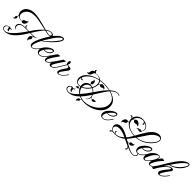

<svg xmlns="http://www.w3.org/2000/svg" viewBox="451 -2523 4532 4532"><g transform="rotate(45 2716.5 -257.0)"><path d="M117 191Q95 191 72.5 183Q50 175 35 158Q20 141 20 115Q20 111 20.5 106Q21 101 22 97Q27 72 51.5 55.5Q76 39 101 40Q110 25 128 25Q141 25 151 35Q155 36 159.5 36.5Q164 37 169 37Q177 37 184 35Q191 33 192 28Q195 18 199 27Q201 34 198 43.5Q195 53 178 55Q170 55 160 50L161 52Q163 60 163 65Q163 71 162 77Q161 83 161 88Q161 98 168 105Q175 112 183 110Q175 124 160 124Q148 124 137.5 114.5Q127 105 126 90Q125 70 120.5 59.5Q116 49 103 47H102Q83 46 64 62.5Q45 79 40 100Q39 104 38.5 108.5Q38 113 38 117Q38 145 60 161Q82 177 110 177Q155 177 205 143Q255 109 307 53Q359 -3 410.5 -71Q462 -139 508 -207H378Q299 -207 262 -174Q225 -141 225 -100Q225 -78 235 -57.5Q245 -37 264 -21L261 -17Q246 -22 231.5 -37Q217 -52 208 -72Q199 -92 199 -110Q199 -155 245.5 -188Q292 -221 378 -221H410Q397 -225 384.5 -234.5Q372 -244 372 -257Q372 -268 380 -277Q388 -286 396 -287H399Q403 -287 403 -285Q403 -282 398 -277Q395 -274 395 -269Q395 -257 407 -243Q419 -229 428 -224Q436 -223 438 -221H518Q530 -238 541.5 -256Q553 -274 564 -290Q586 -323 616 -361Q646 -399 682 -437.5Q718 -476 756 -507Q692 -521 623 -537Q554 -553 486.5 -564.5Q419 -576 357 -576Q300 -576 250.5 -563Q201 -550 163 -517Q129 -486 111.5 -450.5Q94 -415 94 -381Q94 -334 128 -301Q162 -268 230 -272Q229 -274 229 -277Q229 -280 229 -282Q229 -307 249 -322Q263 -332 274 -335Q285 -338 295 -339Q306 -341 318.5 -350Q331 -359 331 -372Q331 -374 329 -380Q331 -380 335.5 -379Q340 -378 344 -370Q347 -366 348 -360Q349 -354 349 -348Q349 -327 337.5 -302.5Q326 -278 312 -265Q302 -256 290.5 -252Q279 -248 268 -248Q248 -248 239 -258Q235 -262 234 -264Q182 -261 144 -275.5Q106 -290 82 -315Q84 -309 85 -303Q86 -297 86 -290Q86 -280 83 -269Q90 -265 93 -258.5Q96 -252 96 -245Q96 -234 91.5 -223.5Q87 -213 81 -206Q74 -199 57 -186.5Q40 -174 23 -177Q26 -181 35 -192Q44 -203 44 -222Q44 -231 41 -241Q37 -258 50 -266Q63 -274 74 -272Q75 -277 75.5 -281.5Q76 -286 76 -290Q76 -308 68 -329Q67 -331 67 -334Q43 -370 43 -415Q43 -460 69 -504.5Q95 -549 148 -579Q184 -600 226 -608.5Q268 -617 314 -617Q386 -617 465 -601Q544 -585 622.5 -563Q701 -541 773 -522Q813 -554 848 -566Q883 -578 910 -578Q921 -578 930.5 -576.5Q940 -575 948 -573Q970 -567 982 -553.5Q994 -540 994 -526Q994 -508 974.5 -494Q955 -480 912 -480Q894 -480 871 -483Q849 -486 826.5 -491.5Q804 -497 778 -502Q747 -476 712 -429.5Q677 -383 641.5 -328Q606 -273 574 -221H649Q696 -221 723.5 -225.5Q751 -230 758 -246L766 -243Q758 -224 732 -216Q732 -215 729 -215Q712 -211 696 -201.5Q680 -192 669 -181Q679 -176 684 -165.5Q689 -155 689 -144Q689 -136 686 -128Q681 -114 674 -106Q667 -98 660 -92Q655 -87 650.5 -78Q646 -69 646 -61Q646 -49 655 -43Q652 -40 648 -40Q629 -40 618.5 -66.5Q608 -93 608 -119Q608 -150 626 -168Q644 -186 660 -184Q673 -200 682 -208Q666 -207 648 -207Q630 -207 610 -207H565Q551 -183 537.5 -161.5Q524 -140 512 -121Q421 23 322.5 107Q224 191 117 191ZM907 -494Q936 -494 947.5 -504.5Q959 -515 959 -528Q959 -548 940.5 -555.5Q922 -563 904 -563Q874 -563 846 -548.5Q818 -534 792 -517Q806 -514 829.5 -508Q853 -502 878 -497Q895 -494 907 -494Z M838 9Q834 9 829 8.5Q824 8 819 7Q790 0 777.5 -19.5Q765 -39 765 -67Q765 -89 771.5 -114.5Q778 -140 788 -168Q805 -212 830.5 -265.5Q856 -319 888.5 -375.5Q921 -432 957.5 -485Q994 -538 1033 -581Q1056 -607 1079.5 -628Q1103 -649 1126 -662Q1165 -686 1198 -686Q1218 -686 1229.5 -676.5Q1241 -667 1241 -647Q1241 -634 1235.5 -617.5Q1230 -601 1217 -580Q1192 -538 1152.5 -492Q1113 -446 1067 -402.5Q1021 -359 974.5 -323Q928 -287 887 -264Q867 -228 849 -187.5Q831 -147 820 -110.5Q809 -74 809 -48Q809 -28 817 -16Q825 -4 842 -4Q864 -4 893 -24Q922 -44 953.5 -78.5Q985 -113 1013 -159Q1018 -165 1023 -165Q1026 -165 1027.5 -161Q1029 -157 1027 -153Q978 -78 931.5 -34.5Q885 9 838 9ZM894 -283Q926 -301 968.5 -338Q1011 -375 1055 -420.5Q1099 -466 1136.5 -511Q1174 -556 1195 -590Q1206 -608 1211 -621Q1216 -634 1216 -643Q1216 -661 1200 -661Q1179 -661 1144 -632Q1119 -611 1097 -585.5Q1075 -560 1066 -548Q1020 -487 977 -415.5Q934 -344 894 -283Z M1082 9Q1056 9 1033 -3.5Q1010 -16 999 -44Q992 -62 992 -85Q992 -113 1003 -140Q1017 -173 1044 -205Q1071 -237 1104 -263Q1137 -289 1170 -304.5Q1203 -320 1229 -320Q1251 -320 1264 -308Q1273 -299 1273 -282Q1273 -260 1256.5 -231.5Q1240 -203 1210 -182Q1191 -169 1165.5 -160.5Q1140 -152 1112 -152Q1103 -152 1093.5 -153Q1084 -154 1075 -156Q1068 -148 1058.5 -130.5Q1049 -113 1042.5 -92Q1036 -71 1036 -52Q1037 -26 1050.5 -15.5Q1064 -5 1083 -5Q1121 -5 1156.5 -29.5Q1192 -54 1221 -90Q1250 -126 1270 -159Q1273 -163 1275 -163.5Q1277 -164 1278 -164Q1281 -164 1283.5 -161Q1286 -158 1284 -153Q1271 -132 1250.5 -103Q1230 -74 1202.5 -47.5Q1175 -21 1141 -4Q1128 3 1112.5 6Q1097 9 1082 9ZM1103 -166Q1150 -166 1188.5 -190.5Q1227 -215 1244 -250Q1249 -258 1250.5 -265Q1252 -272 1252 -276Q1252 -293 1233 -293Q1221 -293 1206.5 -287Q1192 -281 1181 -273Q1162 -259 1141.5 -238.5Q1121 -218 1105 -198.5Q1089 -179 1081 -168Q1086 -167 1092 -166.5Q1098 -166 1103 -166Z M1460 11Q1440 11 1425 -3Q1410 -17 1410 -43Q1410 -54 1415 -72Q1401 -55 1382.5 -36Q1364 -17 1342.5 -4Q1321 9 1299 9Q1287 9 1278 5Q1262 -1 1255.5 -14.5Q1249 -28 1249 -44Q1249 -72 1260.5 -102Q1272 -132 1281 -149Q1280 -148 1278 -148Q1274 -148 1270.5 -151.5Q1267 -155 1270 -159Q1277 -168 1291.5 -189Q1306 -210 1324 -235Q1342 -260 1357.5 -282Q1373 -304 1381 -316Q1389 -318 1404.5 -322.5Q1420 -327 1433 -327Q1448 -327 1455 -319Q1444 -302 1424 -274Q1404 -246 1380.5 -213Q1357 -180 1336 -145Q1315 -110 1301.5 -78.5Q1288 -47 1288 -24Q1288 -7 1306 -7Q1327 -8 1355.5 -33.5Q1384 -59 1414.5 -98Q1445 -137 1473 -178Q1518 -246 1543 -284Q1568 -322 1568 -322Q1576 -323 1590.5 -327.5Q1605 -332 1618 -332Q1633 -332 1637 -323Q1630 -312 1608.5 -282Q1587 -252 1560.5 -213Q1534 -174 1510 -134Q1502 -121 1492 -103.5Q1482 -86 1474 -72Q1465 -56 1462.5 -46Q1460 -36 1460 -30Q1460 -10 1480 -10Q1491 -10 1507 -18.5Q1523 -27 1537 -42Q1556 -60 1575.5 -86.5Q1595 -113 1621 -159Q1623 -163 1630 -163Q1635 -163 1636 -159.5Q1637 -156 1635 -153Q1616 -122 1598.5 -93.5Q1581 -65 1556 -38Q1533 -13 1507.5 -1Q1482 11 1460 11Z M1714 10Q1694 10 1678.5 -2Q1663 -14 1663 -36Q1663 -61 1676.5 -90Q1690 -119 1706 -142.5Q1722 -166 1727 -173Q1745 -197 1760.5 -222.5Q1776 -248 1776 -264Q1776 -279 1763 -283Q1752 -287 1740 -291.5Q1728 -296 1722 -297Q1719 -292 1708 -273.5Q1697 -255 1682.5 -231.5Q1668 -208 1655 -186Q1642 -164 1635 -153Q1629 -146 1625 -146Q1621 -146 1619.5 -150Q1618 -154 1621 -159Q1651 -206 1674 -247Q1697 -288 1704 -299Q1694 -306 1688 -323Q1682 -340 1682 -358Q1682 -378 1690 -394Q1698 -410 1717 -410Q1730 -410 1735 -397.5Q1740 -385 1740 -369Q1740 -355 1737 -342Q1734 -329 1732 -324L1725 -308Q1737 -307 1761 -304Q1785 -301 1811 -297Q1826 -295 1835.5 -286Q1845 -277 1845 -262Q1845 -247 1835 -226Q1825 -205 1801 -178Q1789 -164 1772 -141Q1755 -118 1740 -96.5Q1725 -75 1718 -63Q1705 -42 1705 -25Q1705 -6 1726 -6Q1749 -6 1775 -23.5Q1801 -41 1826 -67Q1851 -93 1870.5 -118.5Q1890 -144 1899 -159Q1903 -166 1910 -166Q1915 -166 1915 -161Q1915 -156 1913 -153Q1903 -138 1880.5 -108Q1858 -78 1827 -47.5Q1796 -17 1758 0Q1746 5 1734 7.5Q1722 10 1714 10Z M2465 158Q2462 158 2455 153Q2446 144 2446 124Q2446 96 2460 77Q2475 58 2495 58Q2504 58 2507 60Q2514 48 2531 41Q2512 37 2493 30.5Q2474 24 2457 17Q2391 83 2321 117Q2251 151 2177 147Q2144 145 2115 124.5Q2086 104 2086 66Q2086 61 2086.5 56Q2087 51 2088 46Q2093 23 2116 6Q2139 -11 2162 -15Q2166 -16 2169 -16Q2172 -16 2175 -16Q2181 -16 2184 -15Q2190 -13 2193 -11Q2195 -10 2197 -9Q2199 -8 2201 -7Q2211 -6 2226.5 -12.5Q2242 -19 2240 -29V-32Q2240 -38 2245 -38Q2250 -38 2253 -32.5Q2256 -27 2256 -20Q2256 -16 2253 -10.5Q2250 -5 2242 0Q2235 4 2224 4Q2217 4 2209 2Q2215 9 2219 21Q2223 33 2224 50Q2224 57 2229 62.5Q2234 68 2241 68Q2246 68 2250 65Q2241 84 2221 84Q2208 84 2195.5 73.5Q2183 63 2180 43Q2179 27 2170.5 15.5Q2162 4 2149 4Q2144 4 2138 7L2137 8Q2114 24 2108 50Q2107 54 2106.5 59Q2106 64 2106 68Q2106 99 2129 116Q2152 133 2183 133Q2233 133 2290.5 92.5Q2348 52 2406 -12Q2393 -21 2380 -32Q2365 -45 2353 -58.5Q2341 -72 2331 -85Q2321 -93 2312.5 -96Q2304 -99 2295 -99Q2295 -94 2292 -88Q2287 -78 2278.5 -77Q2270 -76 2265 -77Q2262 -78 2259 -78Q2256 -78 2253 -78Q2243 -78 2235.5 -73.5Q2228 -69 2226 -57Q2222 -61 2222 -70Q2222 -81 2228.5 -93.5Q2235 -106 2239 -110Q2246 -118 2253.5 -121Q2261 -124 2268 -124Q2289 -124 2294 -106Q2308 -106 2321 -101Q2314 -113 2308.5 -125.5Q2303 -138 2299 -150Q2288 -148 2277.5 -146.5Q2267 -145 2256 -145Q2197 -145 2162 -182.5Q2127 -220 2127 -275Q2127 -300 2134.5 -327Q2142 -354 2158 -382Q2189 -437 2245.5 -478Q2302 -519 2369 -546.5Q2436 -574 2497 -587Q2476 -606 2445 -617Q2414 -628 2372 -628Q2364 -628 2355.5 -627.5Q2347 -627 2339 -626Q2324 -623 2309.5 -610.5Q2295 -598 2287 -564Q2279 -530 2254.5 -512.5Q2230 -495 2205 -495Q2188 -495 2180 -503Q2172 -511 2174 -515Q2190 -514 2201 -523.5Q2212 -533 2213 -555Q2215 -598 2237.5 -621.5Q2260 -645 2288 -648Q2281 -656 2276 -663Q2274 -669 2274 -672Q2274 -683 2282.5 -693Q2291 -703 2300 -705H2302Q2307 -705 2307 -702Q2307 -701 2302 -694Q2297 -689 2302.5 -676.5Q2308 -664 2318 -653Q2328 -642 2336 -639Q2341 -635 2340 -634L2341 -633Q2352 -634 2361.5 -634.5Q2371 -635 2380 -635Q2427 -635 2461.5 -623.5Q2496 -612 2518 -591Q2579 -602 2655 -602Q2703 -602 2753 -597Q2803 -592 2852 -581Q2866 -593 2879.5 -604.5Q2893 -616 2907 -626Q2941 -651 2974 -661.5Q3007 -672 3035 -672Q3063 -672 3082 -663.5Q3101 -655 3105 -643L3097 -638Q3089 -647 3074 -653Q3059 -659 3039 -659Q3016 -659 2985.5 -648.5Q2955 -638 2917 -610Q2899 -597 2878 -575Q2947 -556 3004.5 -522Q3062 -488 3096.5 -436.5Q3131 -385 3131 -313Q3131 -247 3102.5 -190.5Q3074 -134 3025 -89Q2976 -44 2913 -12.5Q2850 19 2779.5 36Q2709 53 2639 53Q2617 53 2596 51.5Q2575 50 2554 46Q2550 46 2545 46.5Q2540 47 2535 48Q2528 51 2521.5 55Q2515 59 2512 64Q2519 71 2519 83Q2519 96 2511 106Q2504 114 2496.5 118Q2489 122 2483 125Q2477 127 2470.5 133.5Q2464 140 2464 148Q2464 152 2467 157Q2466 157 2466 157.5Q2466 158 2465 158ZM2609 -275 2673 -370Q2702 -414 2746 -468Q2790 -522 2840 -569Q2798 -578 2753.5 -582.5Q2709 -587 2666 -587Q2629 -587 2595 -584.5Q2561 -582 2531 -577Q2545 -560 2553 -538.5Q2561 -517 2563 -494L2564 -495Q2574 -514 2596 -522V-523Q2597 -537 2612.5 -550Q2628 -563 2652 -563Q2668 -563 2687 -555.5Q2706 -548 2721 -535.5Q2736 -523 2738 -508V-504Q2738 -498 2736.5 -495.5Q2735 -493 2733 -492Q2731 -500 2724 -503.5Q2717 -507 2709 -507Q2696 -507 2685 -500Q2678 -496 2667.5 -490Q2657 -484 2640 -484Q2626 -484 2613 -492Q2600 -500 2597 -514Q2581 -507 2572 -487Q2566 -474 2564 -459Q2563 -457 2563 -454Q2563 -451 2563 -449L2562 -443Q2556 -390 2527 -335L2540 -329Q2560 -319 2577 -305.5Q2594 -292 2609 -275ZM2254 -159Q2273 -159 2295 -165Q2293 -175 2292 -184.5Q2291 -194 2291 -203Q2291 -258 2323 -299.5Q2355 -341 2408 -351Q2418 -356 2423.5 -363Q2429 -370 2431 -375Q2418 -377 2409.5 -389Q2401 -401 2401 -414Q2401 -428 2406 -437Q2411 -446 2415 -453Q2417 -458 2419 -463.5Q2421 -469 2421 -475Q2421 -482 2418.5 -488Q2416 -494 2408 -496Q2413 -500 2420 -500Q2431 -500 2439.5 -493.5Q2448 -487 2452 -482Q2462 -470 2466 -453.5Q2470 -437 2470 -424Q2470 -405 2460.5 -392Q2451 -379 2439 -376Q2437 -370 2434.5 -364.5Q2432 -359 2427 -354Q2446 -356 2466 -353.5Q2486 -351 2508 -343Q2543 -408 2543 -471Q2543 -500 2534.5 -526.5Q2526 -553 2509 -573L2477 -567Q2398 -548 2340.5 -513.5Q2283 -479 2246 -441.5Q2209 -404 2192 -374Q2186 -364 2181.5 -353.5Q2177 -343 2173 -333Q2178 -325 2190 -316Q2202 -307 2211 -307Q2216 -307 2219 -310Q2223 -314 2227 -314Q2233 -314 2233 -308Q2233 -301 2227 -293Q2221 -285 2209 -285Q2201 -285 2193 -289Q2184 -293 2177.5 -304Q2171 -315 2169 -322Q2159 -291 2159 -261Q2159 -216 2183.5 -187.5Q2208 -159 2254 -159ZM2611 33Q2688 33 2765.5 6.5Q2843 -20 2909 -67Q2975 -114 3020 -176Q3065 -238 3075 -310Q3078 -330 3078 -347Q3078 -407 3049.5 -449.5Q3021 -492 2973.5 -520Q2926 -548 2867 -563Q2830 -521 2790 -462Q2750 -403 2711.5 -341Q2673 -279 2641 -227Q2652 -207 2656 -187Q2657 -186 2657 -185Q2661 -169 2674.5 -152.5Q2688 -136 2707 -137Q2710 -156 2731 -161Q2736 -163 2740 -163Q2744 -163 2748 -163Q2753 -163 2756.5 -162.5Q2760 -162 2764 -161Q2773 -160 2785 -163.5Q2797 -167 2796 -179Q2798 -179 2801 -176Q2804 -173 2804 -164Q2804 -148 2788 -131Q2772 -114 2757 -109Q2748 -106 2740 -106Q2715 -106 2708 -123Q2706 -127 2706 -130Q2695 -129 2682.5 -136Q2670 -143 2662 -153V-144Q2662 -107 2640 -76.5Q2618 -46 2586 -43L2584 -48Q2618 -56 2632.5 -84Q2647 -112 2647 -143Q2647 -179 2632 -212L2617 -188Q2582 -132 2545 -83.5Q2508 -35 2470 4Q2502 19 2538 26Q2574 33 2611 33ZM2334 -180Q2347 -185 2360.5 -193Q2374 -201 2388 -210Q2423 -234 2451.5 -264.5Q2480 -295 2500 -328Q2491 -330 2482 -331.5Q2473 -333 2464 -333Q2425 -333 2395 -311.5Q2365 -290 2349 -255.5Q2333 -221 2334 -180ZM2419 -26Q2466 -79 2511.5 -140Q2557 -201 2600 -262Q2585 -279 2567.5 -293.5Q2550 -308 2530 -317Q2527 -319 2524.5 -320Q2522 -321 2519 -322Q2499 -287 2470 -255Q2441 -223 2405 -199Q2367 -174 2335 -162Q2340 -131 2355.5 -99.5Q2371 -68 2402 -41Q2406 -37 2410.5 -33.5Q2415 -30 2419 -26Z M3197 9Q3171 9 3148 -3.5Q3125 -16 3114 -44Q3107 -62 3107 -85Q3107 -113 3118 -140Q3132 -173 3159 -205Q3186 -237 3219 -263Q3252 -289 3285 -304.5Q3318 -320 3344 -320Q3366 -320 3379 -308Q3388 -299 3388 -282Q3388 -260 3371.5 -231.5Q3355 -203 3325 -182Q3306 -169 3280.5 -160.5Q3255 -152 3227 -152Q3218 -152 3208.5 -153Q3199 -154 3190 -156Q3183 -148 3173.5 -130.5Q3164 -113 3157.5 -92Q3151 -71 3151 -52Q3152 -26 3165.5 -15.5Q3179 -5 3198 -5Q3236 -5 3271.5 -29.5Q3307 -54 3336 -90Q3365 -126 3385 -159Q3388 -163 3390 -163.5Q3392 -164 3393 -164Q3396 -164 3398.5 -161Q3401 -158 3399 -153Q3386 -132 3365.5 -103Q3345 -74 3317.5 -47.5Q3290 -21 3256 -4Q3243 3 3227.5 6Q3212 9 3197 9ZM3218 -166Q3265 -166 3303.5 -190.5Q3342 -215 3359 -250Q3364 -258 3365.5 -265Q3367 -272 3367 -276Q3367 -293 3348 -293Q3336 -293 3321.5 -287Q3307 -281 3296 -273Q3277 -259 3256.5 -238.5Q3236 -218 3220 -198.5Q3204 -179 3196 -168Q3201 -167 3207 -166.5Q3213 -166 3218 -166Z M4100 139Q4094 139 4086 136Q4079 133 4078 128.5Q4077 124 4084 124Q4092 124 4098.5 115Q4105 106 4105 97Q4105 88 4097.5 74Q4090 60 4077 51Q4036 32 3995 12.5Q3954 -7 3914 -26Q3862 18 3794.5 44Q3727 70 3656 70Q3644 70 3633.5 68.5Q3623 67 3613 65V67Q3605 62 3595 62Q3587 62 3579 65Q3571 68 3566 72Q3556 79 3551 88Q3546 97 3550 103Q3552 107 3552 107Q3552 110 3548 110Q3544 110 3539 107Q3526 98 3526 85Q3526 65 3552 55Q3564 51 3577 52Q3542 34 3523.5 3Q3505 -28 3505 -60Q3505 -102 3538 -135.5Q3571 -169 3641 -169Q3673 -169 3713 -160Q3753 -151 3801 -131Q3826 -121 3853.5 -106.5Q3881 -92 3911 -75L3914 -78Q3946 -110 3969.5 -148.5Q3993 -187 4015 -226Q3992 -228 3968 -231Q3944 -234 3921 -239Q3841 -257 3790 -289Q3739 -321 3712 -360Q3706 -363 3699.5 -364Q3693 -365 3687 -365Q3683 -365 3679.5 -365Q3676 -365 3673 -363Q3679 -354 3679 -344Q3679 -321 3661 -306Q3649 -295 3638 -291Q3627 -287 3618 -285Q3608 -282 3596 -272.5Q3584 -263 3584 -251Q3584 -246 3587 -241H3586Q3584 -241 3580 -242.5Q3576 -244 3571 -250Q3564 -260 3564 -277Q3564 -298 3573 -321Q3582 -344 3594 -357Q3605 -368 3617.5 -373Q3630 -378 3641 -378Q3658 -378 3667 -370Q3682 -378 3703 -375Q3678 -421 3681 -471Q3674 -490 3662 -497Q3649 -507 3638 -507Q3631 -507 3628 -503Q3627 -500 3624 -500Q3618 -500 3621 -512Q3627 -532 3645 -532Q3661 -532 3675 -515Q3681 -508 3684 -495Q3693 -538 3721.5 -574Q3750 -610 3793.5 -632Q3837 -654 3891 -654Q3932 -654 3978 -639Q4036 -620 4066 -582Q4096 -544 4096 -503Q4096 -463 4071 -434Q4074 -424 4068.5 -411.5Q4063 -399 4047 -392Q4040 -389 4029 -389Q4006 -389 3984 -399Q3981 -400 3978 -400.5Q3975 -401 3972 -401Q3965 -401 3958.5 -399Q3952 -397 3950 -392Q3948 -388 3946.5 -385.5Q3945 -383 3943 -387Q3941 -393 3941 -396Q3941 -409 3953 -418Q3966 -428 3984.5 -431Q4003 -434 4012 -432Q4013 -431 4016 -431Q4011 -436 4011 -443Q4011 -452 4017 -456Q4020 -458 4022 -456.5Q4024 -455 4022 -452Q4021 -450 4021 -447Q4021 -440 4028 -435Q4035 -430 4043 -430Q4050 -432 4055.5 -434.5Q4061 -437 4065 -440Q4084 -465 4084 -497Q4084 -534 4056.5 -570Q4029 -606 3973 -625L3967 -627Q3976 -622 3984 -612Q3993 -600 3993 -586Q3993 -561 3966 -559Q3958 -559 3955 -563Q3952 -567 3958 -569Q3967 -572 3967 -585Q3967 -593 3962 -605Q3959 -613 3949.5 -622Q3940 -631 3929 -635Q3924 -636 3918 -636Q3912 -636 3907 -636Q3859 -636 3819 -614Q3779 -592 3753 -556.5Q3727 -521 3719 -479Q3728 -488 3737.5 -495Q3747 -502 3762 -506V-507Q3766 -520 3781 -529.5Q3796 -539 3816 -539Q3821 -539 3825.5 -538.5Q3830 -538 3834 -537Q3851 -533 3870 -520Q3889 -507 3902.5 -490Q3916 -473 3916 -457Q3916 -446 3912 -442.5Q3908 -439 3906 -438Q3905 -451 3894.5 -456.5Q3884 -462 3872 -462Q3863 -462 3855 -459Q3845 -456 3833 -453Q3821 -450 3804 -452Q3788 -454 3775 -466Q3762 -478 3761 -494Q3747 -490 3736 -481Q3725 -472 3716 -453Q3715 -413 3735.5 -373.5Q3756 -334 3802 -302.5Q3848 -271 3924 -253Q3950 -248 3974.5 -244.5Q3999 -241 4024 -240Q4046 -278 4068.5 -318.5Q4091 -359 4116 -402Q4144 -449 4175.5 -496.5Q4207 -544 4246.5 -584.5Q4286 -625 4338 -650Q4358 -661 4379.5 -665.5Q4401 -670 4420 -670Q4466 -670 4498.5 -645Q4531 -620 4531 -574Q4531 -549 4519 -519Q4507 -489 4481 -454Q4405 -354 4302.5 -294.5Q4200 -235 4076 -227Q4048 -187 4019 -147.5Q3990 -108 3958 -70Q3955 -66 3951.5 -62.5Q3948 -59 3945 -56L3995 -27H3998Q4015 -21 4035 -21Q4051 -21 4059 -25Q4058 -28 4057.5 -30.5Q4057 -33 4057 -36Q4057 -48 4065.5 -57.5Q4074 -67 4085 -71Q4097 -75 4109 -75Q4114 -75 4118 -74.5Q4122 -74 4126 -73Q4137 -72 4151.5 -77.5Q4166 -83 4164 -97Q4166 -96 4170 -93.5Q4174 -91 4174 -78Q4174 -59 4156.5 -38Q4139 -17 4121 -9Q4108 -4 4098 -4Q4075 -4 4063 -19Q4046 -8 4024 -11Q4093 29 4160.5 61.5Q4228 94 4281 101Q4286 102 4290 102Q4294 102 4298 102Q4337 102 4360 83Q4383 64 4383 42Q4383 19 4361 6L4367 -3Q4399 16 4399 44Q4399 71 4370.5 93.5Q4342 116 4298 116Q4294 116 4289 116Q4284 116 4279 115Q4239 110 4195 95.5Q4151 81 4104 62Q4115 72 4121 85.5Q4127 99 4127 108Q4127 121 4119 130Q4111 139 4100 139ZM4087 -242Q4198 -253 4294 -310.5Q4390 -368 4463 -462Q4491 -497 4503 -526Q4515 -555 4515 -577Q4515 -603 4499.5 -617Q4484 -631 4458 -631Q4417 -631 4355.5 -590.5Q4294 -550 4232 -459Q4195 -404 4159.5 -349.5Q4124 -295 4087 -242ZM3656 55Q3659 55 3662 55Q3665 55 3669 54Q3666 54 3664 52Q3654 47 3646.5 42.5Q3639 38 3634 31Q3628 22 3628 11Q3628 2 3633.5 -5.5Q3639 -13 3650 -13Q3658 -13 3660.5 -9.5Q3663 -6 3658 -5Q3650 -4 3650 10Q3650 15 3652 23Q3654 30 3662 39Q3670 48 3682 54Q3743 49 3791.5 23.5Q3840 -2 3881 -42Q3853 -56 3827 -66Q3773 -89 3729.5 -98.5Q3686 -108 3652 -108Q3591 -108 3561.5 -83.5Q3532 -59 3532 -29Q3532 2 3563.5 28.5Q3595 55 3656 55Z M4364 9Q4338 9 4315 -3.5Q4292 -16 4281 -44Q4274 -62 4274 -85Q4274 -113 4285 -140Q4299 -173 4326 -205Q4353 -237 4386 -263Q4419 -289 4452 -304.5Q4485 -320 4511 -320Q4533 -320 4546 -308Q4555 -299 4555 -282Q4555 -260 4538.5 -231.5Q4522 -203 4492 -182Q4473 -169 4447.5 -160.5Q4422 -152 4394 -152Q4385 -152 4375.5 -153Q4366 -154 4357 -156Q4350 -148 4340.5 -130.5Q4331 -113 4324.5 -92Q4318 -71 4318 -52Q4319 -26 4332.5 -15.5Q4346 -5 4365 -5Q4403 -5 4438.5 -29.5Q4474 -54 4503 -90Q4532 -126 4552 -159Q4555 -163 4557 -163.5Q4559 -164 4560 -164Q4563 -164 4565.5 -161Q4568 -158 4566 -153Q4553 -132 4532.5 -103Q4512 -74 4484.5 -47.5Q4457 -21 4423 -4Q4410 3 4394.5 6Q4379 9 4364 9ZM4385 -166Q4432 -166 4470.5 -190.5Q4509 -215 4526 -250Q4531 -258 4532.5 -265Q4534 -272 4534 -276Q4534 -293 4515 -293Q4503 -293 4488.5 -287Q4474 -281 4463 -273Q4444 -259 4423.5 -238.5Q4403 -218 4387 -198.5Q4371 -179 4363 -168Q4368 -167 4374 -166.5Q4380 -166 4385 -166Z M4585 6Q4557 6 4542 -15.5Q4527 -37 4527 -71Q4527 -108 4547 -157Q4558 -184 4580 -212.5Q4602 -241 4631 -265.5Q4660 -290 4693.5 -305.5Q4727 -321 4762 -321Q4789 -321 4799 -307Q4809 -293 4809 -273Q4809 -254 4803 -234L4859 -319Q4866 -324 4890 -324Q4908 -324 4924.5 -320Q4941 -316 4934 -308Q4926 -298 4906.5 -277.5Q4887 -257 4864.5 -229Q4842 -201 4822 -170Q4812 -153 4792.5 -120Q4773 -87 4762 -57Q4756 -39 4756 -28Q4756 -7 4774 -7Q4784 -7 4801 -14.5Q4818 -22 4834 -35Q4866 -61 4890 -97.5Q4914 -134 4933 -162Q4934 -163 4935.5 -164Q4937 -165 4941 -165Q4945 -165 4947 -161.5Q4949 -158 4945 -153Q4917 -111 4890 -74.5Q4863 -38 4835 -16Q4807 6 4774 6Q4748 6 4732.5 -9.5Q4717 -25 4717 -52Q4717 -64 4719.5 -77Q4722 -90 4726 -101Q4710 -80 4686.5 -55Q4663 -30 4637 -12Q4611 6 4585 6ZM4594 -13Q4614 -13 4636.5 -29Q4659 -45 4682 -70.5Q4705 -96 4724 -125Q4740 -149 4755.5 -176Q4771 -203 4781.5 -229Q4792 -255 4792 -276Q4792 -308 4769 -308Q4753 -308 4732 -294Q4711 -280 4689.5 -258Q4668 -236 4649.5 -210.5Q4631 -185 4620 -161Q4617 -155 4605.5 -132Q4594 -109 4583.5 -82Q4573 -55 4573 -35Q4573 -13 4594 -13Z M5082 10Q5027 10 5027 -45Q5027 -65 5042.5 -93Q5058 -121 5080 -150.5Q5102 -180 5122 -204Q5142 -228 5152 -239Q5182 -275 5182 -290Q5182 -301 5169 -301Q5159 -301 5150 -297Q5113 -284 5075 -249Q5037 -214 5002.5 -168.5Q4968 -123 4941 -78Q4914 -33 4898 0Q4897 3 4887.5 4.5Q4878 6 4867 6Q4857 6 4849.5 4.5Q4842 3 4842 0Q4842 0 4860 -33Q4878 -66 4909 -120.5Q4940 -175 4979.5 -241Q5019 -307 5062 -373Q5097 -427 5134 -481Q5171 -535 5215.5 -582.5Q5260 -630 5317 -662Q5339 -675 5356.5 -679.5Q5374 -684 5387 -684Q5400 -684 5410 -681Q5433 -675 5433 -646Q5433 -624 5421 -593.5Q5409 -563 5390 -533.5Q5371 -504 5351 -481Q5297 -422 5245 -389.5Q5193 -357 5151.5 -343.5Q5110 -330 5088 -325Q5080 -314 5065 -291.5Q5050 -269 5032 -243Q5022 -229 5022 -226Q5022 -225 5026 -227.5Q5030 -230 5035 -235Q5061 -261 5089.5 -283Q5118 -305 5147 -316Q5168 -324 5189 -324Q5209 -324 5224.5 -316.5Q5240 -309 5240 -292Q5240 -277 5225 -256Q5212 -239 5188.5 -207Q5165 -175 5140.5 -139Q5116 -103 5099 -71.5Q5082 -40 5082 -24Q5082 -9 5096 -9Q5116 -9 5140.5 -25.5Q5165 -42 5190 -66.5Q5215 -91 5235.5 -117Q5256 -143 5268 -162Q5272 -164 5275 -164Q5285 -164 5280 -153Q5250 -106 5215 -69Q5180 -32 5145.5 -11Q5111 10 5082 10ZM5101 -344Q5120 -348 5154.5 -363Q5189 -378 5232.5 -408Q5276 -438 5321 -488Q5339 -508 5362.5 -538Q5386 -568 5398 -593Q5406 -611 5409.5 -623.5Q5413 -636 5413 -644Q5413 -662 5397 -662Q5381 -662 5357 -647.5Q5333 -633 5314 -616Q5283 -588 5249 -547.5Q5215 -507 5184.5 -465Q5154 -423 5131.5 -390Q5109 -357 5101 -344Z"/></g></svg>

Font: Fleur De Leah
Style: Regular
Weight: 400
Designer: Robert E. Leuschke
Foundry: Robert E. Leuschke
Version: Version 1.010; ttfautohint (v1.8.3)